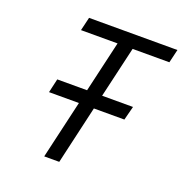

<svg xmlns="http://www.w3.org/2000/svg" viewBox="-125 -803 870 913"><g transform="rotate(20 309.5 -346.0)"><path d="M155.8 -624 171.9 -691.9H619.1L603 -624H417L356.9 -365.2H513.2L495.1 -294.9H340.8L272.9 0H196.8L265.1 -294.9H113.8L129.9 -365.2H280.8L340.8 -624Z"/></g></svg>

Font: TitilliumWeb-Italic
Style: Italic
Weight: 400
Italic angle: -13°
Version: Version 1.001;PS 57.000;hotconv 1.0.70;makeotf.lib2.5.55311